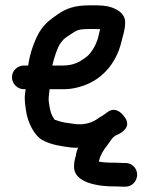

<svg xmlns="http://www.w3.org/2000/svg" viewBox="-20 -537 560 721"><path d="M356.1 -427.6C354.3 -420.7 351.6 -410.8 349.5 -400.1C343 -372.5 325.6 -341.2 307.2 -325.4C282.7 -306.2 258.2 -291 217 -291H176.5C182.9 -321 196.4 -358.5 204.8 -371.1C217.6 -390.4 221.9 -393 246.6 -409C268.6 -423.3 272.7 -428 316 -428C334.6 -428 345.8 -428.3 356.1 -427.6ZM417 74C392.9 74 370 73.7 350.8 69.7C356.7 46.3 366.3 29.1 383.8 7.3C397.7 -11.3 400.5 -18.7 410.3 -25.5C410.9 -25.9 412.1 -26.8 412.9 -27.6C412.9 -27.6 481.1 -51.1 449.3 -95.5C448.8 -96.3 421.4 -141.3 385.7 -117.5C373.4 -108.5 364.9 -101.9 355.8 -97.4C354.7 -96.8 352.9 -95.7 351.7 -94.7C330.3 -78.1 298.6 -65.6 258.6 -71.7C232.3 -75.2 215.5 -77 197.5 -83.5C192.6 -85.3 185.1 -87.5 185 -87.5C184.9 -87.7 182.1 -91.6 177.8 -99.1C168.2 -116.8 166.7 -131 162.9 -157.7C162 -170.4 164 -183.2 166.3 -202H217C237.7 -202 256 -204.3 275.5 -209.9C360 -231.4 416.7 -297.8 436.4 -381.5C440.7 -401.7 450 -423.4 450 -454C450 -476.5 434 -493 415.2 -502.3C386.6 -517.6 356.8 -517 316 -517C260.4 -517 228.4 -505.4 195.6 -482.4C169.5 -464 150.4 -451.4 128.8 -418.2C111.2 -388.5 92.2 -339.1 85.8 -291H70C47 -291 25 -273 25 -247C25 -222.2 45.2 -202 70 -202H76.5C75.8 -197.3 74.8 -191.5 74.3 -187.5C70.4 -160.3 75.6 -136.5 79.3 -111.9C85.3 -78.9 106.7 -29.5 138.8 -11.2C172.5 7.2 210.1 12.2 247 16.8C256.2 17.9 263.3 17.9 273 17.6C269.3 27 266.2 37 264.5 48.9C261.8 58 258 71.6 258 89C258 169.3 415.1 163 415.1 163C422.8 163.5 433.5 164 441 164H451C477 164 495 142 495 119C495 94.7 475.3 75 451 75H441C434.9 75 426 74 417 74Z"/></svg>

Font: Just Breathe
Style: Bd
Weight: 400
Foundry: Cannot Into Space Fonts
Version: Version 0.72